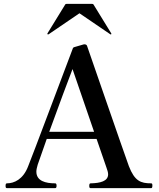

<svg xmlns="http://www.w3.org/2000/svg" viewBox="-20 -978 825 998"><path d="M230 -799C231 -799 231 -799 233 -800L393 -909L553 -800C554 -799 555 -799 556 -799C557 -799 559 -800 559 -802C559 -803 559 -803 558 -805L467 -953C465 -957 462 -958 458 -958H327C323 -958 320 -957 318 -953L227 -805C226 -803 226 -803 226 -802C226 -800 228 -799 230 -799ZM766 -25C711 -25 680 -37 650 -114C624 -185 436 -730 433 -738C432 -743 428 -746 424 -747C420 -748 417 -748 414 -747L366 -733C362 -732 359 -729 358 -725C329 -649 141 -148 126 -113C100 -45 53 -25 16 -25C11 -25 9 -21 9 -12C9 -5 10 0 16 0H267C273 0 274 -7 274 -12C274 -19 273 -25 267 -25C217 -25 169 -37 169 -86C169 -96 172 -108 176 -122C183 -143 201 -194 223 -256H482C507 -182 528 -123 533 -108C538 -94 542 -82 542 -72C542 -36 501 -26 451 -25C446 -25 444 -21 444 -12C444 -5 445 0 451 0H766C771 0 772 -7 772 -12C772 -19 772 -25 766 -25ZM236 -293C283 -422 341 -579 357 -619L469 -293Z"/></svg>

Font: Shippori Mincho OTF SemiBold
Style: Regular
Weight: 600
Designer: FONTDASU
Foundry: FONTDASU / Google Inc. / but / Adobe
Version: Version 3.300;hotconv 1.0.109;makeotfexe 2.5.65596